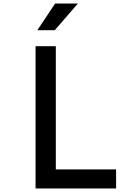

<svg xmlns="http://www.w3.org/2000/svg" viewBox="-20 -1060 740 1080"><path d="M180 0V-800H294V-107H633V0ZM190 -890 290 -1040H418L288 -890Z"/></svg>

Font: Martian Mono
Style: Regular
Weight: 400
Monospace: yes
Designer: Roman Shamin
Foundry: Evil Martians
Version: Version 1.000; ttfautohint (v1.8.4.7-5d5b)